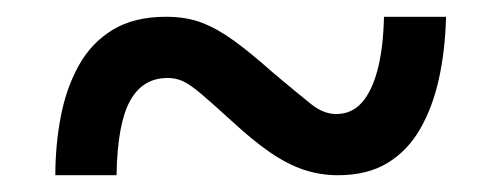

<svg xmlns="http://www.w3.org/2000/svg" viewBox="-20 -471 599 229"><path d="M46 -262Q46 -298 52.5 -332Q59 -366 74 -393Q89 -420 114.5 -435.5Q140 -451 178 -451Q202 -451 220.5 -444Q239 -437 259 -422.5Q279 -408 306 -384Q337 -358 351.5 -346.5Q366 -335 381 -335Q399 -335 411 -348Q423 -361 430 -386.5Q437 -412 438 -451H512Q511 -411 503.5 -377Q496 -343 481 -317Q466 -291 442 -276.5Q418 -262 383 -262Q362 -262 342.5 -268.5Q323 -275 302.5 -289Q282 -303 256 -327Q233 -348 220 -359Q207 -370 198.5 -374Q190 -378 180 -378Q150 -378 135 -350.5Q120 -323 119 -262Z"/></svg>

Font: Noto Serif Thai
Style: Regular
Weight: 400
Designer: Monotype Design Team
Foundry: Monotype Imaging Inc.
Version: Version 2.001